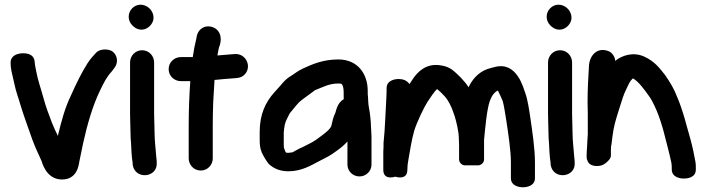

<svg xmlns="http://www.w3.org/2000/svg" viewBox="-20 -718 2995 814"><path d="M25 -453V-450.7C25 -441.2 25.6 -430.9 28.9 -415.3C33 -396.4 34.8 -387.5 40.8 -363C47.4 -329.5 59.4 -299.6 67.5 -270.6C82.7 -220.9 101.5 -171.3 117.2 -125.8C130.2 -90.5 142.7 -65.5 156 -36.1C157.5 -32.9 174.2 43 242.8 43C306.6 43 313.7 -16.8 316.3 -32.8C319.1 -46.9 324.9 -75.2 332.6 -111.7C351.4 -196.1 373.3 -269.5 402.9 -331.8C420.6 -368.8 432 -391.1 452.5 -413.6C452.9 -414 453.5 -414.8 454 -415.4L464.1 -428.7C482.8 -451.8 478.7 -483.4 457 -499.7C442 -511 404.4 -512.7 387.9 -494.9L375.7 -481.7C366 -471.1 358 -460.8 350.7 -449.3C324.5 -407.3 304 -365.3 280.9 -313.5C255.1 -260.8 240 -203.5 225.3 -141.9C216.7 -159.4 207.4 -179.3 199.7 -198.9C186.8 -233.4 174.6 -264.6 165.7 -297.8C154.3 -339.6 139.8 -379.9 133.5 -415.7C130.6 -433.1 128 -441.6 128 -446C128 -449.8 127.3 -453.4 126.9 -457C123.1 -497.1 76 -493.1 63.2 -490.9C52.7 -489.1 25 -481.8 25 -453Z M531.4 -234.6C531.4 -207.7 533.4 -174.4 533.4 -152.1C533.4 -139.4 534.1 -126.8 535.5 -111.6C536.8 -86 537.6 -56.5 542.4 -26.9V-22.3C542.4 -21.2 542.6 -19.3 542.8 -17.9C554 45.6 648.8 34.9 644.4 -27.6V-32.6C644.4 -39.7 643.2 -42.8 642.3 -55.2C640.1 -87.1 635.4 -123.1 635.4 -152.1C635.4 -178.7 633.4 -210.1 633.4 -234.6V-453.5C633.4 -480.5 612 -505 582.4 -505C552.8 -505 531.4 -480.5 531.4 -453.5ZM630.8 -639.9C633.3 -686.5 575.5 -718.7 540 -682.4C520.6 -662.5 520.6 -630.5 541.4 -610C546.1 -605.2 559.1 -592.3 580.4 -592.2C605.6 -592.2 629.4 -615.6 630.8 -639.9Z M746.5 -374H786.8C782.4 -313.9 780 -250 780 -185.5V-46.5C780 -19.5 801.4 5 831 5C860.6 5 882 -19.5 882 -46.5V-185.5C882 -218.5 882.7 -251.8 883.9 -284.3C886.5 -316.4 887 -349.2 889.5 -379.1C915.6 -381.8 943.7 -384.1 971.3 -386.1L981.7 -386.9C998.7 -388.1 1010.7 -393.9 1019.7 -404.8C1047.1 -438.1 1022.7 -489 979.5 -489C978.1 -489 978.1 -489 977.3 -488.9L962.7 -487.9C941.7 -486.3 923.1 -484.9 901.7 -482.9C902.2 -486.4 903.1 -491.1 903.8 -494.6L907.9 -515.5C909.2 -519.4 928.2 -559.4 902.6 -589.1C889.2 -604.5 860.2 -613 838.3 -599.7C816.5 -586.5 813.9 -564.3 812.6 -555.4C806.7 -531.5 801.3 -505.5 797.2 -476H746.5C719.5 -476 695 -454.6 695 -425C695 -395.4 719.5 -374 746.5 -374Z M1183 -106.5V-157C1183.4 -160.1 1184.3 -167.4 1184.8 -173.4C1187.2 -198.8 1194.3 -209.8 1208.5 -237.7C1213.5 -244.2 1230.8 -265.1 1235.8 -270.9L1247.7 -284.2C1258.8 -295 1286.3 -313.4 1307 -329.3C1310.5 -332.1 1313.7 -334.5 1315.6 -335.7C1351.7 -349.9 1376.2 -364 1414.5 -364C1418 -364 1421.9 -363.8 1426.6 -363.3C1426.6 -363.3 1437 -358.5 1437 -326.5V-315.2C1436.7 -310.4 1436.8 -303.1 1437.3 -297.3C1408.8 -281.9 1404.3 -245 1402 -240.3C1392.1 -220.5 1388.9 -202.2 1384.3 -182.7C1379 -171.2 1365.7 -159.1 1344 -143.1L1323.4 -127.8C1310.3 -118.1 1292 -108.5 1265.4 -95.5C1249 -88.9 1233.3 -79.4 1220.6 -72.4C1215.7 -71.5 1203.7 -70 1202.5 -70C1198 -70 1196 -70.2 1193.1 -71.2C1192.5 -71.7 1191.6 -72.6 1190.5 -73.8C1188.5 -78.8 1185.3 -86.2 1184 -90.4C1183.8 -95.8 1183 -95.7 1183 -106.5ZM1414.5 -466C1348.2 -466 1302.3 -444.7 1265.9 -428.2C1241.5 -417.1 1228.9 -405.2 1214.8 -396.9C1195.1 -385.4 1183.5 -373 1170.7 -357.1L1159.5 -344.7C1155.4 -340.2 1149.7 -333.9 1142.3 -325.6C1105.9 -284.9 1081 -233.3 1081 -159.3V-124.3C1081 -105.3 1082.4 -90.6 1089.6 -71.9C1095.9 -56.9 1114.6 -27.5 1119.5 -22.9C1140 -3.5 1167.5 8.2 1202.5 8.2C1260.7 8.2 1301.6 -18.8 1333.6 -35.1L1351.3 -44.2C1365.2 -50.7 1379 -58.6 1391.5 -67.3C1411 -81 1433.7 -96 1453 -118.1V-20.1C1453 7.3 1475.6 30 1504 30C1532.4 30 1555 7.3 1555 -20.1V-137.5C1555 -145.4 1554.7 -152.6 1554 -160.2C1553.9 -165.3 1553.8 -168.7 1553 -177.5C1552.9 -183.1 1552.5 -192.6 1551.9 -200.3L1549.8 -223.5C1547.4 -250.5 1541 -269.5 1541 -290.9C1541 -306.2 1539 -315.7 1539 -318.4V-332.6C1539 -405.5 1495.9 -466 1414.5 -466Z M1926.3 -102V-42C1926.3 -31.3 1936.1 -17 1951.3 -17H2007.2C2017.9 -17 2032.2 -26.9 2032.2 -42V-125.3C2037.9 -182.1 2043.8 -252.2 2056.5 -289.7C2065.6 -313.5 2075.6 -326.8 2090.8 -334.3C2097.4 -321.6 2106.1 -302.1 2111.3 -289.6C2115.6 -276.2 2123.6 -226.7 2127.4 -201.5C2134.9 -150.8 2146 -78.8 2146 -30V37C2146 70.3 2180.8 76 2197 76C2213.2 76 2248 70.3 2248 37V-30C2248 -88.3 2236.1 -165.5 2228.6 -217C2224.2 -246 2217.7 -295.1 2206.5 -325C2199.4 -342 2173 -458.2 2078.8 -434.2C2067.2 -431.4 2055.3 -428.3 2045.8 -425.1C2006.1 -410.4 1981.8 -380.1 1966.4 -348.2C1950.8 -373.7 1916.3 -408.6 1893.9 -424.4C1880.7 -433.2 1867.8 -437.8 1850.1 -440.6C1784.2 -452.5 1749.2 -408.9 1733.9 -388.5C1727.3 -379 1723.1 -372.7 1716 -361.5C1704.8 -378 1687.2 -383 1670 -383C1653.8 -383 1619 -377.3 1619 -344V-332C1619 -324.8 1618.7 -315.9 1618.1 -305.5C1614.1 -242.3 1612.6 -172.2 1606.2 -113.8C1606.1 -113.2 1606 -112 1606 -111.1V-95.9C1605.5 -89.6 1605 -81.1 1605 -74V2C1605 48.7 1656 31 1656 31C1656 31 1707 48.7 1707 2C1707 -12.7 1708.4 -23.7 1711.4 -40.7C1718.7 -81.1 1724.3 -121.3 1735.6 -161.9C1745.2 -195.6 1777.3 -262.8 1792.2 -285.8C1804.5 -304.3 1821.8 -330.7 1832.8 -340.6C1835.2 -338.7 1841.5 -333.6 1849.7 -325.8C1873 -303.7 1883.1 -288.2 1896.4 -256.9L1907.7 -225.4C1914.7 -202.5 1925.2 -159.7 1925.2 -132C1925.2 -124.7 1926.3 -117.2 1926.3 -102Z M2303.4 -234.6C2303.4 -207.7 2305.4 -174.4 2305.4 -152.1C2305.4 -139.4 2306.1 -126.8 2307.5 -111.6C2308.8 -86 2309.6 -56.5 2314.4 -26.9V-22.3C2314.4 -21.2 2314.6 -19.3 2314.8 -17.9C2326 45.6 2420.8 34.9 2416.4 -27.6V-32.6C2416.4 -39.7 2415.2 -42.8 2414.3 -55.2C2412.1 -87.1 2407.4 -123.1 2407.4 -152.1C2407.4 -178.7 2405.4 -210.1 2405.4 -234.6V-453.5C2405.4 -480.5 2384 -505 2354.4 -505C2324.8 -505 2303.4 -480.5 2303.4 -453.5ZM2402.8 -639.9C2405.3 -686.5 2347.5 -718.7 2312 -682.4C2292.6 -662.5 2292.6 -630.5 2313.4 -610C2318.1 -605.2 2331.1 -592.3 2352.4 -592.2C2377.6 -592.2 2401.4 -615.6 2402.8 -639.9Z M2470 -117.3V-115C2470 -101.9 2467 -77.2 2467 -56C2467 -48.3 2466.5 -46.9 2471.5 -34.6C2480.3 -12.9 2508.6 -13.2 2521.5 -14.8C2544.6 -17.6 2561.8 -40 2562.7 -41C2566.5 -44.9 2570 -51.9 2570 -58.7V-83.6C2570.3 -88 2570.5 -90.8 2570.8 -98.3C2573.9 -109.7 2573.6 -120 2576.6 -139.6C2583 -186.8 2588.2 -201.9 2604.3 -253.8C2618.4 -297.3 2622.9 -315.3 2634.3 -338.1C2645.7 -361 2648.3 -371.6 2661.9 -384.6C2661.9 -384.6 2662.5 -385 2663.5 -385.6C2686.9 -372.8 2710.3 -340.6 2735.7 -304.8C2763.7 -260.2 2785.4 -196.2 2800 -135.3C2807.1 -105.3 2813.6 -85.5 2819.3 -59.3C2825.5 -29.8 2828 -27.3 2828 -6V0C2828 33.3 2862.8 39 2879 39C2891.6 39 2930 36.5 2930 1V-6C2930 -15.6 2929.9 -23.8 2928.5 -31.4C2923.5 -59 2916.5 -93.6 2908.6 -122.5C2891.2 -182.6 2876.7 -246.8 2850.4 -308.1C2837.4 -342.4 2819.4 -371.3 2800.9 -398.2C2800.6 -398.6 2800.2 -399.2 2799.8 -399.7C2777.9 -426.9 2757.4 -456.7 2712.1 -477.7C2665.5 -499.2 2617.9 -483.9 2588.1 -459.9C2588.2 -474.2 2577.1 -494.6 2559.4 -501.3C2510.9 -519.9 2479.8 -481.6 2477.1 -440.6C2474.1 -393.8 2471 -337.6 2471 -284.3C2471.7 -265.1 2472 -250.3 2472 -235V-150C2472 -137.7 2470 -127.7 2470 -117.3Z"/></svg>

Font: Take Off
Style: YouHoser
Weight: 400
Foundry: Cannot Into Space Fonts
Version: Version 0.89